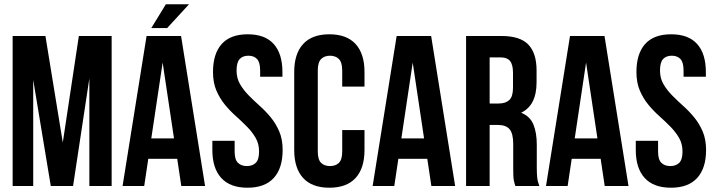

<svg xmlns="http://www.w3.org/2000/svg" viewBox="-20 -868 3338 896"><path d="M273 -203 348 -700H501V0H397V-502L321 0H217L135 -495V0H39V-700H192Z M937 0H826L807 -127H672L653 0H552L664 -700H825ZM686 -222H792L739 -576ZM862 -848 760 -737H686L754 -848Z M974 -532Q974 -617 1014.5 -662.5Q1055 -708 1136 -708Q1217 -708 1257.5 -662.5Q1298 -617 1298 -532V-510H1194V-539Q1194 -577 1179.5 -592.5Q1165 -608 1139 -608Q1113 -608 1098.5 -592.5Q1084 -577 1084 -539Q1084 -503 1100 -475.5Q1116 -448 1140 -423.5Q1164 -399 1191.5 -374.5Q1219 -350 1243 -321Q1267 -292 1283 -255Q1299 -218 1299 -168Q1299 -83 1257.5 -37.5Q1216 8 1135 8Q1054 8 1012.5 -37.5Q971 -83 971 -168V-211H1075V-161Q1075 -123 1090.5 -108Q1106 -93 1132 -93Q1158 -93 1173.5 -108Q1189 -123 1189 -161Q1189 -197 1173 -224.5Q1157 -252 1133 -276.5Q1109 -301 1081.5 -325.5Q1054 -350 1030 -379Q1006 -408 990 -445Q974 -482 974 -532Z M1681 -261V-168Q1681 -83 1639.5 -37.5Q1598 8 1517 8Q1436 8 1394.5 -37.5Q1353 -83 1353 -168V-532Q1353 -617 1394.5 -662.5Q1436 -708 1517 -708Q1598 -708 1639.5 -662.5Q1681 -617 1681 -532V-464H1577V-539Q1577 -577 1561.5 -592.5Q1546 -608 1520 -608Q1494 -608 1478.5 -592.5Q1463 -577 1463 -539V-161Q1463 -123 1478.5 -108Q1494 -93 1520 -93Q1546 -93 1561.5 -108Q1577 -123 1577 -161V-261Z M2104 0H1993L1974 -127H1839L1820 0H1719L1831 -700H1992ZM1853 -222H1959L1906 -576Z M2385 0Q2383 -7 2381 -13Q2379 -19 2377.5 -28Q2376 -37 2375.5 -51Q2375 -65 2375 -86V-196Q2375 -245 2358 -265Q2341 -285 2303 -285H2265V0H2155V-700H2321Q2407 -700 2445.5 -660Q2484 -620 2484 -539V-484Q2484 -376 2412 -342Q2454 -325 2469.5 -286.5Q2485 -248 2485 -193V-85Q2485 -59 2487 -39.5Q2489 -20 2497 0ZM2265 -600V-385H2308Q2339 -385 2356.5 -401Q2374 -417 2374 -459V-528Q2374 -566 2360.5 -583Q2347 -600 2318 -600Z M2913 0H2802L2783 -127H2648L2629 0H2528L2640 -700H2801ZM2662 -222H2768L2715 -576Z M2950 -532Q2950 -617 2990.5 -662.5Q3031 -708 3112 -708Q3193 -708 3233.5 -662.5Q3274 -617 3274 -532V-510H3170V-539Q3170 -577 3155.5 -592.5Q3141 -608 3115 -608Q3089 -608 3074.5 -592.5Q3060 -577 3060 -539Q3060 -503 3076 -475.5Q3092 -448 3116 -423.5Q3140 -399 3167.5 -374.5Q3195 -350 3219 -321Q3243 -292 3259 -255Q3275 -218 3275 -168Q3275 -83 3233.5 -37.5Q3192 8 3111 8Q3030 8 2988.5 -37.5Q2947 -83 2947 -168V-211H3051V-161Q3051 -123 3066.5 -108Q3082 -93 3108 -93Q3134 -93 3149.5 -108Q3165 -123 3165 -161Q3165 -197 3149 -224.5Q3133 -252 3109 -276.5Q3085 -301 3057.5 -325.5Q3030 -350 3006 -379Q2982 -408 2966 -445Q2950 -482 2950 -532Z"/></svg>

Font: BebasNeueW03-Regular
Style: Regular
Weight: 400
Designer: Ryoichi Tsunekawa
Foundry: Ryoichi Tsunekawa
Version: Version 1.30